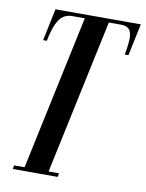

<svg xmlns="http://www.w3.org/2000/svg" viewBox="-80 -757 621 815"><g transform="rotate(10 230.0 -349.5)"><path d="M32 0 35 -16H80L222 -683H167.8Q147 -683 130.9 -672.9Q114.8 -662.8 102.1 -636.4Q89.5 -610 79.8 -561H63.8L92.8 -699H460.5L431.5 -561H415.5Q425.2 -610 424.1 -636.4Q423 -662.8 411.5 -672.9Q400 -683 379.5 -683H325.5L183.5 -16H228.5L225.5 0Z"/></g></svg>

Font: Emberly Black
Style: Italic
Weight: 900
Italic angle: -12°
Designer: Rajesh Rajput
Foundry: Rajesh Rajput
Version: Version 1.000